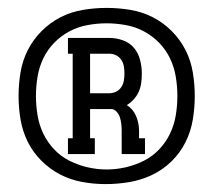

<svg xmlns="http://www.w3.org/2000/svg" viewBox="-20 -904 540 486"><path d="M247 -438Q217 -438 187.5 -443.5Q158 -449 132 -462.5Q106 -476 84.5 -497.5Q63 -519 50 -545.5Q37 -572 32 -601.5Q27 -631 27 -661Q27 -691 32 -721Q37 -751 50.5 -777.5Q64 -804 85.5 -825.5Q107 -847 133.5 -860.5Q160 -874 190 -879Q220 -884 250 -884Q280 -884 310 -879Q340 -874 366.5 -860.5Q393 -847 414.5 -825.5Q436 -804 449.5 -777.5Q463 -751 468 -721Q473 -691 473 -661Q473 -631 468 -601Q463 -571 449.5 -544Q436 -517 414 -495.5Q392 -474 364.5 -461Q337 -448 307 -443Q277 -438 247 -438ZM250 -475Q274 -475 298 -480.5Q322 -486 344 -497Q366 -508 383 -526Q400 -544 410.5 -566Q421 -588 425 -612.5Q429 -637 429 -661Q429 -685 425 -709.5Q421 -734 410.5 -756Q400 -778 383 -795.5Q366 -813 344.5 -824.5Q323 -836 298.5 -840.5Q274 -845 250 -845Q226 -845 201.5 -840.5Q177 -836 155.5 -824.5Q134 -813 117 -795.5Q100 -778 89.5 -756Q79 -734 75 -709.5Q71 -685 71 -661Q71 -637 75 -612.5Q79 -588 89.5 -566Q100 -544 117 -526Q134 -508 156 -497Q178 -486 202 -480.5Q226 -475 250 -475ZM152 -514V-554H164V-768H152V-808H257Q274 -808 291 -802Q308 -796 319 -783Q330 -770 334.5 -752.5Q339 -735 339 -718Q339 -706 337.5 -694.5Q336 -683 331.5 -672.5Q327 -662 319 -653Q311 -644 301 -638Q317 -628 324.5 -610Q332 -592 332 -573V-554H347V-514H288V-573Q288 -582 287 -590.5Q286 -599 283.5 -607Q281 -615 275 -621.5Q269 -628 261 -628H208V-554H220V-514ZM208 -668H257Q266 -668 274 -672Q282 -676 287 -683.5Q292 -691 293.5 -700Q295 -709 295 -718Q295 -727 293.5 -736Q292 -745 287 -752.5Q282 -760 274 -764Q266 -768 257 -768H208Z"/></svg>

Font: Iosevka Gothic
Style: Regular
Weight: 400
Monospace: yes
Designer: Belleve Invis
Foundry: Belleve Invis
Version: Version 15.5.1; ttfautohint (v1.8.4)